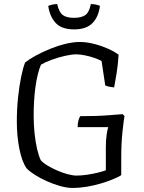

<svg xmlns="http://www.w3.org/2000/svg" viewBox="-20 -927 711 947"><path d="M337 0Q310 0 276.5 -9.5Q243 -19 210.5 -33.5Q178 -48 151.5 -65Q125 -82 111 -97Q88 -130 75.5 -193Q63 -256 63 -327Q63 -389 69 -446Q75 -503 84.5 -549Q94 -595 104 -619Q124 -635 156 -652.5Q188 -670 226 -685.5Q264 -701 302.5 -710.5Q341 -720 373 -720Q406 -720 442 -711Q478 -702 511 -687.5Q544 -673 565 -657Q562 -608 555 -565Q548 -522 543 -496Q524 -498 514 -500.5Q504 -503 499 -506L481 -626Q469 -633 446.5 -641Q424 -649 399 -654Q374 -659 356 -659Q334 -659 300.5 -651.5Q267 -644 234.5 -632Q202 -620 182 -608Q173 -587 166 -558Q159 -529 154.5 -495.5Q150 -462 148 -426.5Q146 -391 146 -357Q146 -312 150.5 -269Q155 -226 163 -192Q171 -158 181 -137Q192 -124 213.5 -111Q235 -98 261 -86.5Q287 -75 313 -68Q339 -61 357 -61Q381 -61 408.5 -65Q436 -69 461 -75Q486 -81 502 -87V-198Q502 -236 506 -263Q510 -290 514 -300H363Q363 -318 367 -333Q371 -348 376 -354Q411 -354 448.5 -355Q486 -356 521.5 -359Q557 -362 585 -364L594 -355Q590 -332 584 -276Q578 -220 578 -149V-63Q564 -54 537.5 -43Q511 -32 477.5 -22Q444 -12 408 -6Q372 0 337 0ZM345 -782Q284 -782 254.5 -814Q225 -846 218 -898Q225 -901 237 -904Q249 -907 262 -907Q271 -867 289.5 -853Q308 -839 345 -839Q381 -839 400.5 -852.5Q420 -866 428 -907Q443 -907 455 -904Q467 -901 473 -898Q466 -843 435.5 -812.5Q405 -782 345 -782Z"/></svg>

Font: Texturina Medium 12pt ExtraLight
Style: Regular
Weight: 250
Version: Version 1.002